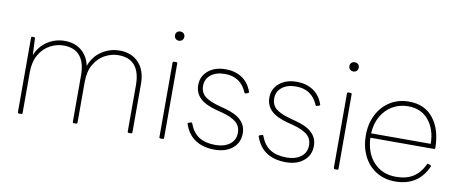

<svg xmlns="http://www.w3.org/2000/svg" viewBox="-63 -945 2886 1212"><g transform="rotate(10 1380.5 -338.5)"><path d="M96 0Q88 0 88 -8V-484Q88 -492 96 -492H105Q113 -492 113 -484L118 -378Q142 -438 192.5 -470Q243 -502 301 -502Q366 -502 409 -467Q452 -432 465 -370Q487 -433 539.5 -467.5Q592 -502 653 -502Q731 -502 776.5 -453Q822 -404 822 -319V-8Q822 0 814 0H800Q792 0 792 -8V-305Q792 -387 757 -429.5Q722 -472 651 -472Q608 -472 566 -450Q524 -428 497 -382Q470 -336 470 -270V-8Q470 0 462 0H448Q440 0 440 -8V-305Q440 -387 405 -429.5Q370 -472 299 -472Q256 -472 214 -450Q172 -428 145 -382Q118 -336 118 -270V-8Q118 0 110 0Z M980 -658Q980 -671 988.5 -679Q997 -687 1010 -687Q1023 -687 1031.5 -679Q1040 -671 1040 -658Q1040 -645 1031.5 -636.5Q1023 -628 1010 -628Q997 -628 988.5 -636.5Q980 -645 980 -658ZM1003 0Q995 0 995 -8V-484Q995 -492 1003 -492H1017Q1025 -492 1025 -484V-8Q1025 0 1017 0Z M1156 -119Q1155 -120 1155 -122Q1155 -128 1161 -129L1174 -133L1178 -134Q1183 -134 1184 -128Q1205 -72 1245.5 -46Q1286 -20 1352 -20Q1407 -20 1442.5 -46.5Q1478 -73 1478 -120Q1478 -162 1449 -187Q1420 -212 1357 -229L1322 -238Q1248 -257 1213.5 -290.5Q1179 -324 1179 -374Q1179 -430 1221.5 -466Q1264 -502 1334 -502Q1393 -502 1437.5 -473.5Q1482 -445 1502 -388Q1503 -387 1503 -385Q1503 -380 1497 -378L1484 -374Q1483 -373 1481 -373Q1476 -373 1474 -379Q1435 -472 1334 -472Q1277 -472 1243.5 -445Q1210 -418 1210 -374Q1210 -333 1238.5 -308.5Q1267 -284 1338 -265L1369 -257Q1441 -238 1475 -204.5Q1509 -171 1509 -122Q1509 -62 1465.5 -26Q1422 10 1352 10Q1201 10 1156 -119Z M1612 -119Q1611 -120 1611 -122Q1611 -128 1617 -129L1630 -133L1634 -134Q1639 -134 1640 -128Q1661 -72 1701.5 -46Q1742 -20 1808 -20Q1863 -20 1898.5 -46.5Q1934 -73 1934 -120Q1934 -162 1905 -187Q1876 -212 1813 -229L1778 -238Q1704 -257 1669.5 -290.5Q1635 -324 1635 -374Q1635 -430 1677.5 -466Q1720 -502 1790 -502Q1849 -502 1893.5 -473.5Q1938 -445 1958 -388Q1959 -387 1959 -385Q1959 -380 1953 -378L1940 -374Q1939 -373 1937 -373Q1932 -373 1930 -379Q1891 -472 1790 -472Q1733 -472 1699.5 -445Q1666 -418 1666 -374Q1666 -333 1694.5 -308.5Q1723 -284 1794 -265L1825 -257Q1897 -238 1931 -204.5Q1965 -171 1965 -122Q1965 -62 1921.5 -26Q1878 10 1808 10Q1657 10 1612 -119Z M2098 -658Q2098 -671 2106.5 -679Q2115 -687 2128 -687Q2141 -687 2149.5 -679Q2158 -671 2158 -658Q2158 -645 2149.5 -636.5Q2141 -628 2128 -628Q2115 -628 2106.5 -636.5Q2098 -645 2098 -658ZM2121 0Q2113 0 2113 -8V-484Q2113 -492 2121 -492H2135Q2143 -492 2143 -484V-8Q2143 0 2135 0Z M2276 -246Q2276 -319 2305.5 -377.5Q2335 -436 2388 -469Q2441 -502 2509 -502Q2610 -502 2665.5 -431Q2721 -360 2722 -243Q2722 -235 2714 -235H2307Q2311 -137 2365.5 -78.5Q2420 -20 2508 -20Q2575 -20 2618.5 -48Q2662 -76 2688 -131Q2691 -139 2698 -135L2709 -131Q2717 -128 2714 -121Q2655 10 2508 10Q2439 10 2386 -23Q2333 -56 2304.5 -114.5Q2276 -173 2276 -246ZM2307 -263H2689Q2688 -356 2640 -414Q2592 -472 2509 -472Q2453 -472 2408.5 -446Q2364 -420 2337 -373Q2310 -326 2307 -263Z"/></g></svg>

Font: LINE Seed Sans TH App Thin
Style: Regular
Weight: 250
Designer: Dalton Maag Ltd | Thai characters by Cadson Demak Co.,Ltd.
Foundry: Dalton Maag Ltd
Version: Version 1.003